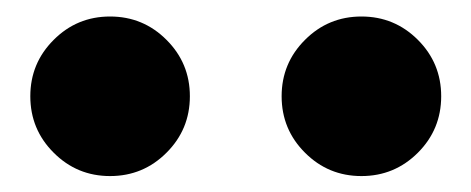

<svg xmlns="http://www.w3.org/2000/svg" viewBox="-20 -778 577 235"><path d="M324.7 -660.2Q324.7 -700.7 353.3 -729.2Q381.8 -757.8 422.4 -757.8Q462.9 -757.8 491.5 -729.2Q520 -700.7 520 -660.2Q520 -619.6 491.5 -591.1Q462.9 -562.5 422.4 -562.5Q381.8 -562.5 353.3 -591.1Q324.7 -619.6 324.7 -660.2ZM17.1 -660.2Q17.1 -700.7 45.7 -729.2Q74.2 -757.8 114.7 -757.8Q155.3 -757.8 183.8 -729.2Q212.4 -700.7 212.4 -660.2Q212.4 -619.6 183.8 -591.1Q155.3 -562.5 114.7 -562.5Q74.2 -562.5 45.7 -591.1Q17.1 -619.6 17.1 -660.2Z"/></svg>

Font: Giphurs Black
Style: Regular
Weight: 900
Version: Version 0.920; ttfautohint (v1.8.4.7-5d5b)